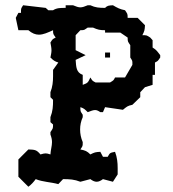

<svg xmlns="http://www.w3.org/2000/svg" viewBox="-20 -714 660 731"><path d="M380 -514V-495H399V-514ZM30 -50 40 -41ZM314 -609H334C352 -601 360 -599 380 -599V-590H438L466 -571C466 -554 467 -556 476 -542V-495C485 -481 484 -484 484 -467L456 -419H418C412 -408 414 -409 399 -400H344C333 -406 333 -404 324 -419C315 -399 314 -398 295 -391V-429C270 -438 270 -459 268 -486L306 -504L268 -523V-580L286 -599C303 -599 300 -600 314 -609ZM68 -694C59 -680 60 -682 60 -665H50L40 -646L50 -599H88C102 -587 115 -582 128 -582C145 -582 162 -590 182 -599C182 -582 183 -585 192 -571C181 -565 181 -567 172 -552C174 -541 176 -531 176 -522C176 -514 174 -505 172 -495C183 -484 189 -480 202 -476L182 -448V-424C182 -403 180 -383 172 -363V-344L182 -334C182 -309 181 -291 172 -268V-249L182 -240C182 -223 181 -225 172 -211V-202C176 -191 178 -182 178 -173C178 -158 173 -144 172 -126C163 -129 158 -130 154 -130C149 -130 144 -129 134 -126C119 -144 113 -144 88 -145L50 -107V-41L88 -3C100 -12 107 -20 116 -32C143 -21 173 -21 202 -13L220 -32C245 -32 263 -31 286 -22L324 -32C332 -26 340 -22 348 -22C356 -22 364 -26 372 -32L410 -22L428 -50V-74C428 -95 426 -115 418 -136C399 -132 399 -133 390 -117H372L362 -136C343 -135 340 -134 324 -126C311 -139 305 -141 286 -145C295 -159 295 -156 295 -173C288 -189 285 -205 285 -221C285 -237 288 -252 295 -268V-277C286 -291 286 -289 286 -306C299 -302 303 -298 314 -287C327 -292 335 -295 342 -295C348 -295 353 -293 362 -287H372L380 -306L448 -296C463 -308 465 -311 484 -315L514 -344V-363L532 -382L561 -391V-429H570V-476C581 -482 580 -480 590 -495V-504C579 -518 576 -524 561 -533V-561L552 -571C538 -580 539 -580 522 -580C530 -596 531 -599 532 -618L504 -646H466C466 -663 465 -661 456 -675C436 -679 427 -684 410 -694C394 -693 389 -693 380 -684C358 -684 343 -685 324 -694H314C302 -689 294 -686 286 -686C278 -686 270 -689 258 -694H230V-684C210 -684 196 -684 182 -675H164L154 -684Z"/></svg>

Font: GNUTypewriter
Style: Standard
Weight: 400
Version: Version 001.000